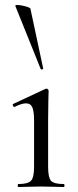

<svg xmlns="http://www.w3.org/2000/svg" viewBox="-20 -751 313 771"><path d="M53.4 0Q51.2 0 51.2 -6Q51.2 -12 53.4 -12Q92.4 -12 104.6 -25.3Q116.8 -38.6 116.8 -81V-268Q116.8 -303.4 109.9 -319.7Q103 -336 84.4 -336Q75.8 -336 64.7 -332.6Q53.6 -329.2 38.6 -321.8Q34.6 -320.8 32.1 -326.4Q29.6 -332 33.4 -333.8L162.8 -394.2Q165.6 -395.2 166.6 -395.2Q169.2 -395.2 172.2 -392.6Q175.2 -390 175.2 -386.8Q175.2 -378.8 174.2 -348Q173.2 -317.2 173.2 -269.2V-81Q173.2 -38.6 184.7 -25.3Q196.2 -12 236 -12Q239 -12 239 -6Q239 0 236 0Q218.4 0 194.8 -1Q171.2 -2 144.6 -2Q119 -2 95.4 -1Q71.8 0 53.4 0ZM41.6 -727Q40.6 -731 49 -731Q57.4 -731 69.8 -728.5Q82.2 -726 92.1 -722.5Q102 -719 102.2 -716L153.4 -476Q155 -474 149.7 -472.5Q144.4 -471 143.4 -474Z"/></svg>

Font: Cormorant Garamond Light
Style: Regular
Weight: 300
Designer: Christian Thalmann (Catharsis Fonts)
Foundry: Catharsis Fonts
Version: Version 4.001